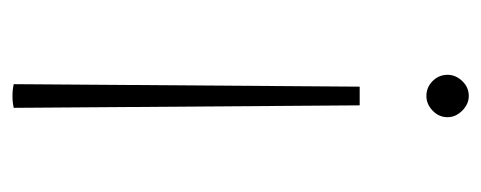

<svg xmlns="http://www.w3.org/2000/svg" viewBox="-252 -508 772 308"><g transform="rotate(-90 134.0 -354.0)"><path d="M115 -718 119 -163H149L153 -718Q144 -720 134 -720Q124 -720 115 -718ZM134 12Q121 12 110.5 1.5Q100 -9 100 -22Q100 -36 110.5 -46Q121 -56 134 -56Q148 -56 158 -46Q168 -36 168 -22Q168 -9 158 1.5Q148 12 134 12Z"/></g></svg>

Font: Arima Thin Thin
Style: Regular
Weight: 250
Version: Version 1.100